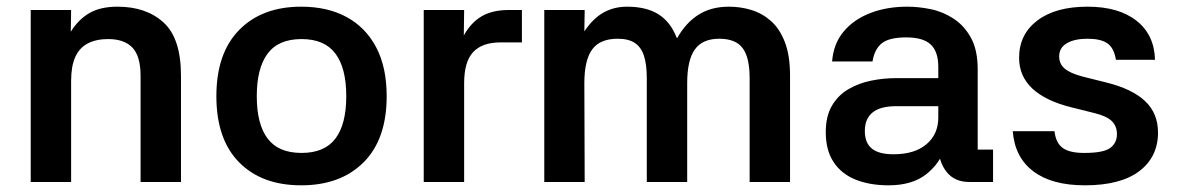

<svg xmlns="http://www.w3.org/2000/svg" viewBox="-20 -545 3524 575"><path d="M193 0H72V-515H193L192 -450Q215 -487 248 -506Q281 -525 332 -525Q418 -525 470 -477.5Q522 -430 522 -318V0H401V-317Q401 -377 376.5 -402.5Q352 -428 304 -428Q268 -428 243 -415Q218 -402 205.5 -374.5Q193 -347 193 -303Z M882 10Q764 10 696 -59Q628 -128 628 -257Q628 -386 696.5 -455.5Q765 -525 882 -525Q961 -525 1018 -494Q1075 -463 1106.5 -403.5Q1138 -344 1138 -257Q1138 -128 1069 -59Q1000 10 882 10ZM883 -87Q952 -87 984.5 -130Q1017 -173 1017 -257Q1017 -341 984.5 -384.5Q952 -428 883 -428Q814 -428 781.5 -384.5Q749 -341 749 -257Q749 -173 781.5 -130Q814 -87 883 -87Z M1370 0H1249V-515H1370L1369 -439Q1391 -478 1423 -496.5Q1455 -515 1503 -515H1543V-418H1479Q1424 -418 1397 -389Q1370 -360 1370 -296Z M1610 -515H1731L1730 -451Q1756 -490 1787.5 -507.5Q1819 -525 1858 -525Q1915 -525 1951.5 -502.5Q1988 -480 2007 -431H2008Q2034 -477 2072 -501Q2110 -525 2163 -525Q2198 -525 2230.5 -515Q2263 -505 2289 -482Q2315 -459 2330.5 -419Q2346 -379 2346 -318V0H2225V-311Q2225 -373 2204 -401Q2183 -429 2134 -429Q2084 -429 2061 -397Q2038 -365 2038 -296V0H1917V-311Q1917 -352 1908.5 -378Q1900 -404 1881 -416.5Q1862 -429 1830 -429Q1777 -429 1753.5 -397Q1730 -365 1730 -296L1731 0H1610Z M2954 0H2883Q2839 0 2815 -30Q2791 -60 2789 -110L2813 -108Q2795 -55 2753 -22.5Q2711 10 2641 10Q2585 10 2542.5 -7Q2500 -24 2476.5 -59.5Q2453 -95 2453 -149Q2453 -197 2471.5 -228.5Q2490 -260 2521 -278Q2552 -296 2589 -303.5Q2626 -311 2663 -311H2790V-345Q2790 -390 2767.5 -411.5Q2745 -433 2694 -433Q2643 -433 2621 -415.5Q2599 -398 2593 -361H2472Q2476 -414 2506.5 -450.5Q2537 -487 2586.5 -506Q2636 -525 2697 -525Q2731 -525 2767.5 -517.5Q2804 -510 2836 -489Q2868 -468 2888 -431.5Q2908 -395 2908 -337V-97H2954ZM2570 -153Q2570 -117 2591 -100Q2612 -83 2656 -83Q2719 -83 2754.5 -113Q2790 -143 2790 -193V-227H2664Q2616 -227 2593 -208Q2570 -189 2570 -153Z M3322 -366Q3316 -402 3296 -415.5Q3276 -429 3237 -429Q3198 -429 3175 -415.5Q3152 -402 3152 -376Q3152 -354 3168 -340Q3184 -326 3221 -316L3293 -298Q3370 -279 3409 -242.5Q3448 -206 3448 -148Q3448 -75 3392 -32.5Q3336 10 3229 10Q3130 10 3074.5 -32Q3019 -74 3013 -152H3138Q3142 -117 3162.5 -102Q3183 -87 3227 -87Q3285 -87 3305 -102Q3325 -117 3325 -143Q3325 -167 3310 -182Q3295 -197 3259 -206L3187 -224Q3111 -243 3071.5 -280Q3032 -317 3032 -372Q3032 -442 3086.5 -483.5Q3141 -525 3237 -525Q3330 -525 3383.5 -483Q3437 -441 3439 -366Z"/></svg>

Font: 42dot Sans Light
Style: Bold
Weight: 700
Version: Version 1.000